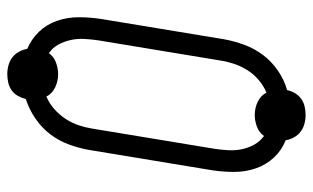

<svg xmlns="http://www.w3.org/2000/svg" viewBox="-190 -638 879 540"><g transform="rotate(-90 250.0 -367.5)"><path d="M197 52Q184 52 171.5 48.5Q159 45 149.5 37.5Q140 30 134 19Q128 8 126 -4Q98 -15 77.5 -37Q57 -59 47 -88Q37 -117 37 -149Q37 -181 42 -213L99 -558Q104 -586 114.5 -614.5Q125 -643 143.5 -667Q162 -691 188 -708.5Q214 -726 242 -735Q245 -747 251 -757.5Q257 -768 267 -775Q277 -782 289 -784.5Q301 -787 312 -787Q325 -787 337.5 -783.5Q350 -780 359.5 -772.5Q369 -765 375 -754Q381 -743 383 -731Q411 -719 431.5 -697.5Q452 -676 462 -647Q472 -618 472 -586Q472 -554 467 -522L410 -177Q405 -149 394.5 -120.5Q384 -92 366 -68Q348 -44 322 -26Q296 -8 267 0Q265 11 258.5 22Q252 33 242 40Q232 47 220 49.5Q208 52 197 52ZM260 -58Q279 -66 295.5 -80Q312 -94 323 -111.5Q334 -129 340.5 -148Q347 -167 350 -186L407 -531Q410 -551 411 -570.5Q412 -590 408 -608.5Q404 -627 395 -643.5Q386 -660 371 -670Q361 -656 344.5 -650Q328 -644 312 -644Q292 -644 274.5 -652.5Q257 -661 249 -677Q230 -669 214 -655Q198 -641 186.5 -623.5Q175 -606 168.5 -587Q162 -568 159 -549L102 -204Q99 -184 98 -164.5Q97 -145 101 -126.5Q105 -108 114 -92Q123 -76 138 -65Q148 -79 164.5 -85Q181 -91 197 -91Q217 -91 234.5 -82.5Q252 -74 260 -58Z"/></g></svg>

Font: Iosevka Slab Light
Style: Italic
Weight: 300
Italic angle: -9°
Monospace: yes
Designer: Belleve Invis
Foundry: Belleve Invis
Version: Version 11.1.1; ttfautohint (v1.8.3)